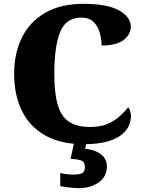

<svg xmlns="http://www.w3.org/2000/svg" viewBox="-20 -744 748 1004"><path d="M418 10Q297 10 216 -36Q135 -82 94.5 -164.5Q54 -247 54 -358Q54 -466 95 -548.5Q136 -631 217 -677.5Q298 -724 417 -724Q541 -724 602.5 -689.5Q664 -655 664 -605Q664 -564 626.5 -535Q589 -506 511 -506Q511 -540 501.5 -573.5Q492 -607 469 -629.5Q446 -652 406 -652Q324 -652 294 -575.5Q264 -499 264 -358Q264 -257 282 -195.5Q300 -134 341.5 -107Q383 -80 452 -80Q506 -80 543.5 -96.5Q581 -113 607 -137Q633 -161 650 -183Q657 -176 661 -162Q665 -148 665 -137Q665 -114 654.5 -88.5Q644 -63 617 -40.5Q590 -18 541.5 -4Q493 10 418 10ZM390 240Q380 240 362 238.5Q344 237 325.5 234.5Q307 232 295 229V161Q333 169 363 169Q392 169 408 162Q424 155 424 130Q424 101 402.5 94.5Q381 88 349 86L370 -9H435L425 34Q474 38 506.5 62Q539 86 539 126Q539 179 496.5 209.5Q454 240 390 240Z"/></svg>

Font: Noto Serif Telugu Black
Style: Regular
Weight: 900
Designer: Jelle Bosma - Monotype Design Team
Foundry: Monotype Imaging Inc.
Version: Version 2.005; ttfautohint (v1.8.4.7-5d5b)